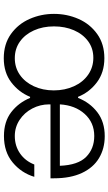

<svg xmlns="http://www.w3.org/2000/svg" viewBox="207 -790 589 1044"><g transform="rotate(90 502.0 -267.5)"><path d="M55 -266Q55 -337 82.5 -399.5Q110 -462 164.5 -501Q219 -540 296 -540Q373 -540 427 -499.5Q481 -459 506 -397H512Q537 -461 589.5 -501.5Q642 -542 720 -542Q787 -542 839 -511Q891 -480 920 -418Q949 -356 949 -266V-247H547V-240Q547 -191 569.5 -148Q592 -105 631.5 -79Q671 -53 719 -53Q773 -53 814 -81.5Q855 -110 874 -159H941Q920 -89 863 -41.5Q806 6 719 6Q641 6 589.5 -33.5Q538 -73 512 -136H506Q481 -75 427.5 -34Q374 7 296 7Q219 7 164.5 -32Q110 -71 82.5 -133.5Q55 -196 55 -266ZM881 -298Q877 -397 832.5 -441Q788 -485 719 -485Q646 -485 599 -433Q552 -381 547 -298ZM471 -265Q471 -325 448.5 -374.5Q426 -424 385.5 -452Q345 -480 294 -480Q242 -480 203.5 -451.5Q165 -423 144 -374.5Q123 -326 123 -266Q123 -205 145 -156.5Q167 -108 206 -80.5Q245 -53 296 -53Q347 -53 386.5 -80.5Q426 -108 448.5 -156.5Q471 -205 471 -265Z"/></g></svg>

Font: Be Vietnam Light
Style: Regular
Weight: 300
Designer: Gabriel Lam
Foundry: TypeRant
Version: Version 4.000